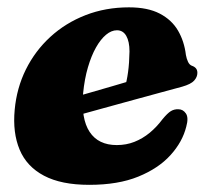

<svg xmlns="http://www.w3.org/2000/svg" viewBox="-20 -502 588 536"><path d="M113.5 -210Q113.5 -210 130.5 -214.8Q147.5 -219.5 174.8 -227.2Q202 -235 233.5 -244Q265 -253 295 -261.8Q325 -270.5 346.5 -277L328 -256Q334 -275 337.5 -300.8Q341 -326.5 341.5 -358.5Q341.5 -386 332.5 -401.8Q323.5 -417.5 306.5 -417.5Q291 -417.5 276 -405Q261 -392.5 248 -369.5Q235 -346.5 225.5 -314.2Q216 -282 212 -241.5Q206 -170.5 230.2 -133.8Q254.5 -97 306 -97Q332.5 -97 355.2 -106Q378 -115 397.8 -131.2Q417.5 -147.5 433.5 -169Q447.5 -186 457 -191.8Q466.5 -197.5 478 -197Q491 -197 499 -185.2Q507 -173.5 500 -148.5Q489.5 -106 456 -69Q422.5 -32 366.2 -9Q310 14 229 14Q151 14 102.8 -11.5Q54.5 -37 34.8 -84.2Q15 -131.5 21 -195.5Q26.5 -256 52.2 -308Q78 -360 120.5 -399Q163 -438 219 -459.8Q275 -481.5 340 -481.5Q392.5 -481.5 426 -464Q459.5 -446.5 477 -416.5Q494.5 -386.5 499 -348.5Q501 -337.5 505 -329.2Q509 -321 515.5 -318.5Q523 -316 527 -311.2Q531 -306.5 531 -298.5Q531 -287 522 -277Q513 -267 488.5 -260Q465.5 -254 429.5 -244Q393.5 -234 351.8 -222.8Q310 -211.5 268.8 -200Q227.5 -188.5 193.5 -179.2Q159.5 -170 139 -164Q118.5 -158 118.5 -158Z"/></svg>

Font: Fraunces ExtraBold
Style: Italic
Weight: 800
Italic angle: -16°
Version: Version 1.000;[b76b70a41]